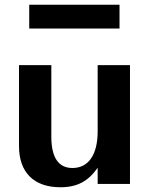

<svg xmlns="http://www.w3.org/2000/svg" viewBox="-20 -774 626 808"><path d="M527 -500H391V-221C391 -124 353 -67 285 -67C226 -67 196 -111 196 -199V-500H60V-159C60 -49 122 14 234 14C305 14 351 -11 391 -68V0H527ZM483 -654V-754H103V-654Z"/></svg>

Font: Perun
Style: Bold
Weight: 700
Foundry: Copyright (c) Stefan Peev, Context Ltd, 2016
Version: Version 1.089